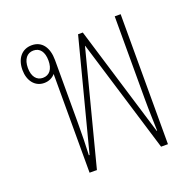

<svg xmlns="http://www.w3.org/2000/svg" viewBox="-104 -658 763 762"><g transform="rotate(-20 278.0 -277.0)"><path d="M149 0H180L304 -479H305L451 0H480V-549H455V-201C455 -149 457 -108 458 -65H456L314 -532H294L173 -66H170C172 -110 173 -149 173 -201V-467C173 -520 149 -554 106 -554C63 -554 38 -521 38 -474C38 -429 63 -396 102 -396C122 -396 138 -404 149 -417ZM104 -417C78 -417 61 -438 61 -474C61 -511 78 -532 105 -532C132 -532 148 -511 148 -474C148 -438 132 -417 104 -417Z"/></g></svg>

Font: Noto Sans Thai Looped Condensed Thin
Style: Regular
Weight: 100
Width: 3
Designer: Sasikarn Vongin, Ben Mitchell
Foundry: The Fontpad Ltd
Version: Version 1.001